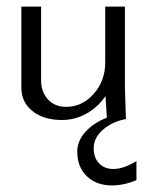

<svg xmlns="http://www.w3.org/2000/svg" viewBox="-20 -360 450 584"><path d="M360 -340V-92L363 2Q321 10 293 34.5Q265 59 265 91Q265 120 281.5 137Q298 154 325 154Q356 154 395 130V188Q357 204 320 204Q273 204 244 176Q215 148 215 101Q215 69 239.5 41.5Q264 14 305 -2L301 -68Q278 -34 243 -14.5Q208 5 168 5Q113 5 79 -22Q45 -49 45 -93V-340H105V-116Q105 -80 126 -57.5Q147 -35 181 -35Q230 -35 265 -74.5Q300 -114 300 -170V-340Z"/></svg>

Font: Glametrix
Style: Regular
Weight: 500
Designer: gluk
Foundry: gluk
Version: Version 0.40